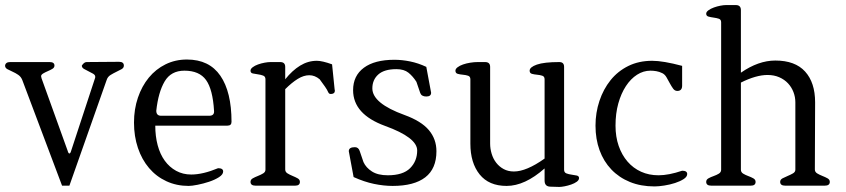

<svg xmlns="http://www.w3.org/2000/svg" viewBox="-20 -733 3341 758"><path d="M469 -474Q469 -465 460 -460Q451 -455 439.5 -449.5Q428 -444 416.5 -437Q405 -430 401 -417L254 0H225L68 -417Q63 -430 52 -437.5Q41 -445 29.5 -450Q18 -455 9 -460Q0 -465 0 -474Q2 -488 20 -488H176Q195 -488 195 -474Q195 -466 186.5 -461Q178 -456 168.5 -452Q159 -448 150.5 -443Q142 -438 142 -431Q142 -433 142.5 -431Q143 -429 144 -424L247 -138Q250 -127 254 -127Q258 -127 261 -138L355 -424Q356 -425 356 -430Q356 -437 347.5 -442Q339 -447 329.5 -451.5Q320 -456 311.5 -461Q303 -466 303 -474Q312 -488 322 -488L450 -489Q469 -489 469 -474Z M894 -252Q894 -237 878 -237H593Q593 -195 602.5 -159.5Q612 -124 630.5 -98.5Q649 -73 675.5 -58.5Q702 -44 735 -44Q781 -44 841 -69Q861 -69 861 -56Q861 -44 844.5 -33.5Q828 -23 805.5 -15.5Q783 -8 760 -3.5Q737 1 725 1Q677 1 637 -17.5Q597 -36 568.5 -69.5Q540 -103 524.5 -149Q509 -195 509 -249Q509 -302 524.5 -347.5Q540 -393 567.5 -426.5Q595 -460 633.5 -479Q672 -498 718 -498Q806 -498 850 -434Q894 -370 894 -252ZM825 -296Q820 -380 793.5 -417Q767 -454 708 -454Q655 -454 630 -411.5Q605 -369 597 -296Q597 -276 616 -276H806Q827 -276 825 -296Z M1302 -376Q1302 -368 1297.5 -365Q1293 -362 1287 -362Q1279 -361 1275.5 -369.5Q1272 -378 1263 -391L1242 -420Q1223 -436 1201 -436Q1179 -436 1155.5 -421.5Q1132 -407 1106 -381V-64Q1106 -54 1115 -48.5Q1124 -43 1135 -38.5Q1146 -34 1155 -29Q1164 -24 1164 -15Q1164 0 1145 0H989Q969 0 969 -15Q969 -24 978 -29Q987 -34 998.5 -38.5Q1010 -43 1019 -48.5Q1028 -54 1028 -63V-420Q1028 -431 1019 -434.5Q1010 -438 998.5 -439.5Q987 -441 978 -443Q969 -445 969 -454Q969 -461 977.5 -467.5Q986 -474 998.5 -478.5Q1011 -483 1024.5 -485.5Q1038 -488 1048 -488H1086Q1106 -488 1106 -469V-420Q1134 -455 1165 -474Q1196 -493 1231 -493Q1252 -493 1291 -479L1301 -381Q1301 -379 1301.5 -378Q1302 -377 1302 -376Z M1703 -136Q1703 -67 1659 -33Q1615 1 1530 1Q1495 1 1456.5 -7Q1418 -15 1376 -34L1357 -136Q1357 -152 1381 -152Q1395 -152 1400 -137L1415 -93Q1425 -71 1448.5 -56Q1472 -41 1511 -41Q1571 -41 1599 -69Q1627 -97 1627 -139Q1627 -190 1500 -236Q1374 -282 1374 -377Q1374 -434 1416.5 -465.5Q1459 -497 1537 -497Q1567 -497 1599 -490.5Q1631 -484 1663 -469L1682 -367Q1682 -352 1663 -352Q1644 -352 1639 -366L1624 -410Q1610 -432 1592.5 -446Q1575 -460 1545 -460Q1497 -460 1473.5 -439Q1450 -418 1450 -384Q1450 -325 1577 -279Q1643 -255 1673 -219.5Q1703 -184 1703 -136Z M2266 -30Q2266 -22 2257 -15.5Q2248 -9 2235 -4.5Q2222 0 2209 2.5Q2196 5 2188 5L2154 4Q2130 4 2130 -20V-68Q2052 1 1980 1Q1910 1 1873.5 -44.5Q1837 -90 1837 -166V-420Q1837 -431 1828 -434Q1819 -437 1807.5 -438Q1796 -439 1787 -441.5Q1778 -444 1778 -454Q1778 -461 1786.5 -467.5Q1795 -474 1808 -478.5Q1821 -483 1836.5 -485.5Q1852 -488 1866 -488H1895Q1915 -488 1915 -469V-166Q1915 -146 1921 -126Q1927 -106 1939 -90.5Q1951 -75 1968.5 -65.5Q1986 -56 2009 -56Q2058 -56 2130 -107V-420Q2130 -431 2121 -434Q2112 -437 2100.5 -438Q2089 -439 2080 -441.5Q2071 -444 2071 -454Q2071 -468 2099.5 -478Q2128 -488 2188 -488Q2207 -488 2207 -469V-63Q2207 -52 2216 -48.5Q2225 -45 2236.5 -43.5Q2248 -42 2257 -40Q2266 -38 2266 -30Z M2693 -46Q2693 -35 2679 -26Q2665 -17 2645 -10.5Q2625 -4 2602.5 -0.5Q2580 3 2564 3Q2510 3 2467 -14.5Q2424 -32 2393.5 -64Q2363 -96 2347 -140Q2331 -184 2331 -237Q2331 -288 2346.5 -334.5Q2362 -381 2390.5 -416.5Q2419 -452 2460.5 -472.5Q2502 -493 2555 -493Q2598 -493 2673 -473V-395Q2673 -374 2654 -374Q2644 -374 2637.5 -383Q2631 -392 2624.5 -404Q2618 -416 2611.5 -427.5Q2605 -439 2595 -444Q2583 -450 2571 -452Q2559 -454 2548 -454Q2520 -454 2495 -438Q2470 -422 2451 -393Q2432 -364 2421 -324.5Q2410 -285 2410 -237Q2410 -193 2422.5 -157Q2435 -121 2457.5 -95Q2480 -69 2511 -55Q2542 -41 2580 -41Q2620 -41 2673 -59Q2693 -59 2693 -46Z M3256 -15Q3256 0 3236 0H3080Q3060 0 3060 -15Q3060 -24 3069.5 -29Q3079 -34 3090 -38.5Q3101 -43 3110.5 -48.5Q3120 -54 3120 -63V-329Q3120 -350 3112.5 -369.5Q3105 -389 3091 -404Q3077 -419 3056.5 -428Q3036 -437 3010 -437Q2965 -437 2905 -407V-63Q2905 -53 2914 -47.5Q2923 -42 2934 -38Q2945 -34 2954 -29Q2963 -24 2963 -15Q2963 0 2944 0H2788Q2768 0 2768 -15Q2768 -24 2777 -29Q2786 -34 2797.5 -38Q2809 -42 2818 -47.5Q2827 -53 2827 -63V-645Q2827 -656 2818 -659Q2809 -662 2797.5 -663.5Q2786 -665 2777 -667.5Q2768 -670 2768 -679Q2768 -686 2777 -692.5Q2786 -699 2798.5 -703.5Q2811 -708 2824 -710.5Q2837 -713 2846 -713H2885Q2905 -713 2905 -693V-446Q2974 -494 3041 -494Q3119 -494 3158.5 -450.5Q3198 -407 3198 -329L3197 -64Q3197 -54 3206 -48.5Q3215 -43 3226.5 -38.5Q3238 -34 3247 -29Q3256 -24 3256 -15Z"/></svg>

Font: Jura
Style: Regular
Weight: 400
Designer: Ed Merritt
Foundry: Ten by Twenty
Version: Version 1.007